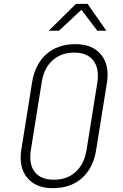

<svg xmlns="http://www.w3.org/2000/svg" viewBox="-20 -970 640 1000"><path d="M254 10Q166 10 121.5 -44.5Q77 -99 91 -190L147 -540Q162 -635 221 -687.5Q280 -740 373 -740Q462 -740 506.5 -685.5Q551 -631 537 -540L481 -190Q466 -95 407 -42.5Q348 10 254 10ZM261 -34Q330 -34 374.5 -75Q419 -116 431 -190L487 -540Q498 -614 466 -655Q434 -696 366 -696Q298 -696 253 -655Q208 -614 197 -540L141 -190Q129 -116 160.5 -75Q192 -34 261 -34ZM234 -810 376 -950H436L534 -810H487L404 -919L287 -810Z"/></svg>

Font: JetBrains Mono NL Thin
Style: Italic
Weight: 100
Italic angle: -9°
Monospace: yes
Designer: Philipp Nurullin, Konstantin Bulenkov
Foundry: JetBrains
Version: Version 2.305; ttfautohint (v1.8.4.7-5d5b)